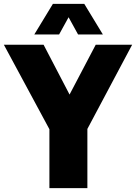

<svg xmlns="http://www.w3.org/2000/svg" viewBox="-56 -971 702 991"><path d="M199 0V-304L-36 -740H169L303 -483L438 -740H626L395 -305.5V0ZM121 -793 217 -951H379L475 -793H347L298 -882L249 -793Z"/></svg>

Font: Encode Sans Condensed Black
Style: Regular
Weight: 900
Width: 3
Designer: Multiple Designers
Foundry: Impallari Type
Version: Version 3.000; ttfautohint (v1.8.3) -l 8 -r 50 -G 200 -x 14 